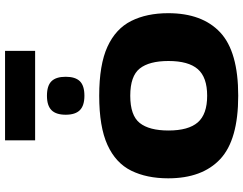

<svg xmlns="http://www.w3.org/2000/svg" viewBox="-124 -852 986 779"><g transform="rotate(-90 369.5 -463.0)"><path d="M35 -274Q35 -361 66 -424Q97 -487 170.5 -520.5Q244 -554 370 -554Q496 -554 569 -520.5Q642 -487 673.5 -424Q705 -361 705 -274Q705 -136 627 -63Q549 10 370 10Q191 10 113 -63Q35 -136 35 -274ZM229 -273Q229 -192 262 -154Q295 -116 370 -116Q445 -116 478 -154Q511 -192 511 -273Q511 -351 480.5 -389.5Q450 -428 370 -428Q290 -428 259.5 -389.5Q229 -351 229 -273ZM370 -614Q330 -614 311.5 -632.5Q293 -651 293 -690Q293 -729 311.5 -747.5Q330 -766 370 -766Q411 -766 429 -747.5Q447 -729 447 -690Q447 -651 429 -632.5Q411 -614 370 -614ZM189 -814V-936H552V-814Z"/></g></svg>

Font: Georama Extended
Style: Bold
Weight: 700
Width: 7
Designer: Jean-Baptiste Levee
Foundry: Production Type
Version: Version 1.000